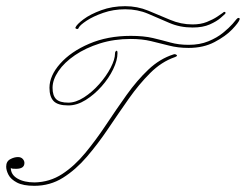

<svg xmlns="http://www.w3.org/2000/svg" viewBox="-90 -592 795 621"><path d="M630 -550Q635 -555 638 -553Q641 -551 638 -547Q636 -545 623.5 -534Q611 -523 588.5 -513Q566 -503 533 -503Q492 -503 457.5 -518Q423 -533 389 -547.5Q355 -562 315 -562Q277 -562 244 -550.5Q211 -539 190 -525Q169 -511 165 -503Q163 -497 158 -498.5Q153 -500 154 -503Q158 -513 180 -529.5Q202 -546 237.5 -559Q273 -572 315 -572Q354 -572 389.5 -557.5Q425 -543 460 -528Q495 -513 533 -513Q559 -513 579 -521Q599 -529 612.5 -538Q626 -547 630 -550ZM675 -530Q678 -534 682 -534Q686 -534 685 -529Q682 -519 661 -497Q640 -475 604 -456Q568 -437 520 -437Q486 -437 457 -444.5Q428 -452 398.5 -459Q369 -466 333 -466Q279 -466 233 -451.5Q187 -437 152.5 -413.5Q118 -390 99 -362Q80 -334 80 -308Q80 -283 91.5 -271.5Q103 -260 131 -260Q155 -260 181.5 -277Q208 -294 231 -320Q254 -346 268 -373Q282 -400 282 -419Q282 -425 286 -427.5Q290 -430 290 -420Q290 -397 276 -368Q262 -339 238.5 -312.5Q215 -286 187 -268.5Q159 -251 131 -251Q97 -251 83.5 -265Q70 -279 70 -308Q70 -347 104.5 -386Q139 -425 198.5 -450.5Q258 -476 333 -476Q375 -476 404.5 -469Q434 -462 461 -454.5Q488 -447 520 -447Q556 -447 584 -458.5Q612 -470 631.5 -486Q651 -502 662 -514.5Q673 -527 675 -530ZM471 -416Q476 -418 481 -414.5Q486 -411 475 -407Q432 -392 395.5 -355.5Q359 -319 326 -272Q293 -225 260 -176Q227 -127 191 -85Q155 -43 113.5 -17Q72 9 21 9Q-15 9 -35 -1.5Q-55 -12 -62.5 -26.5Q-70 -41 -70 -53Q-70 -70 -57 -77Q-44 -84 -32 -84Q-22 -84 -16.5 -78Q-11 -72 -11 -65Q-11 -46 -38 -46Q-51 -46 -53 -47.5Q-55 -49 -55 -49Q-55 -27 -33.5 -14.5Q-12 -2 22 -2Q71 -3 111 -29Q151 -55 186 -97.5Q221 -140 253.5 -189Q286 -238 319.5 -285Q353 -332 390 -367Q427 -402 471 -416Z"/></svg>

Font: Kapakana Light
Style: Regular
Weight: 300
Designer: Kyosuke Nagai
Version: Version 1.000